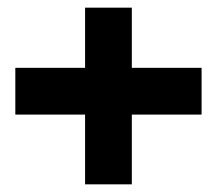

<svg xmlns="http://www.w3.org/2000/svg" viewBox="-20 -528 567 501"><path d="M20 -229H202V-47H324V-229H506V-351H324V-508H202V-351H20Z"/></svg>

Font: Charger Sport
Style: Ult
Weight: 1000
Designer: Jasper
Foundry: Cannot Into Space Fonts
Version: Version 1.1